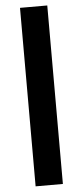

<svg xmlns="http://www.w3.org/2000/svg" viewBox="-62 -775 433 1003"><g transform="rotate(-5 154.5 -274.0)"><path d="M83 -742H226V194H83Z"/></g></svg>

Font: Idrija
Style: Bold
Weight: 700
Designer: Julieta Ulanovsky
Foundry: Julieta Ulanovsky
Version: Version 7.200